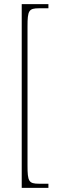

<svg xmlns="http://www.w3.org/2000/svg" viewBox="-20 -780 334 928"><path d="M85 128H214V108H169C119 108 113 97 113 20V-652C113 -729 119 -740 169 -740H214V-760H85Z"/></svg>

Font: Noto Serif Devanagari ExtraCondensed Thin
Style: Regular
Weight: 100
Width: 2
Designer: Universal Thirst, Indian Type Foundry and the Monotype Design Team
Foundry: Monotype Imaging Inc.
Version: Version 2.004